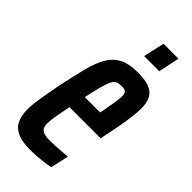

<svg xmlns="http://www.w3.org/2000/svg" viewBox="-220 -717 771 771"><g transform="rotate(45 165.0 -332.0)"><path d="M131 8Q86 8 59 -4Q32 -16 20.5 -40Q9 -64 9 -100Q9 -129 15.5 -167.5Q22 -206 31 -254Q46 -326 59 -376.5Q72 -427 91 -458Q110 -489 140 -503.5Q170 -518 217 -518Q259 -518 283.5 -508.5Q308 -499 319 -478.5Q330 -458 330 -424Q330 -406 327 -380.5Q324 -355 318.5 -323.5Q313 -292 305 -255L299 -225H122Q114 -185 109.5 -159.5Q105 -134 105 -116Q105 -99 111 -90Q117 -81 129.5 -77.5Q142 -74 160 -74Q171 -74 189.5 -75Q208 -76 227.5 -77.5Q247 -79 258 -80L241 -3Q229 0 210.5 2.5Q192 5 171.5 6.5Q151 8 131 8ZM137 -297H224L228 -316Q233 -343 237 -367.5Q241 -392 241 -405Q241 -417 237.5 -423Q234 -429 227.5 -431Q221 -433 210 -433Q196 -433 186.5 -429.5Q177 -426 169.5 -412.5Q162 -399 154.5 -371.5Q147 -344 137 -297ZM189 -582 209 -672H294L275 -582Z"/></g></svg>

Font: Saira UltraCondensed
Style: Bold Italic
Weight: 700
Width: 1
Italic angle: -12°
Designer: Hector Gatti with collaboration of the Omnibus-Type team
Foundry: Omnibus-Type
Version: Version 1.101